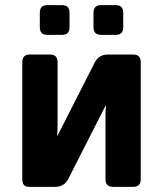

<svg xmlns="http://www.w3.org/2000/svg" viewBox="-20 -724 632 744"><path d="M91.3 0Q66.4 0 66.4 -29.3V-483.4Q66.4 -512.7 95.7 -512.7H173.8Q203.1 -512.7 203.1 -483.4V-237.8Q203.1 -218.3 201.2 -198.7H203.1L346.7 -481Q362.8 -512.7 397.9 -512.7H496.1Q525.4 -512.7 525.4 -483.4V-29.3Q525.4 0 496.1 0H418Q388.7 0 388.7 -29.3V-274.9Q388.7 -294.9 390.6 -314H388.7L245.1 -31.7Q229 0 193.8 0ZM163.6 -588.9Q134.3 -588.9 134.3 -618.2V-674.8Q134.3 -704.1 163.6 -704.1H220.2Q249.5 -704.1 249.5 -674.8V-618.2Q249.5 -588.9 220.2 -588.9ZM371.6 -588.9Q342.3 -588.9 342.3 -618.2V-674.8Q342.3 -704.1 371.6 -704.1H428.2Q457.5 -704.1 457.5 -674.8V-618.2Q457.5 -588.9 428.2 -588.9Z"/></svg>

Font: Istok Web
Style: Bold
Weight: 700
Designer: Andrey V. Panov
Foundry: Andrey V. Panov
Version: Version 1.0.2g